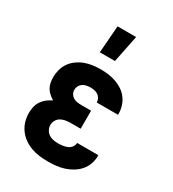

<svg xmlns="http://www.w3.org/2000/svg" viewBox="-185 -859 871 968"><g transform="rotate(30 250.0 -375.0)"><path d="M247 8Q222 8 197.5 5Q173 2 149.5 -6.5Q126 -15 105.5 -29.5Q85 -44 70.5 -64Q56 -84 49 -108Q42 -132 42 -157Q42 -175 46 -193Q50 -211 60.5 -226.5Q71 -242 85.5 -253Q100 -264 116 -272Q103 -280 91 -290.5Q79 -301 71.5 -314Q64 -327 61 -342.5Q58 -358 58 -373Q58 -396 64 -418.5Q70 -441 83.5 -460Q97 -479 116 -492.5Q135 -506 156.5 -514Q178 -522 201 -525Q224 -528 247 -528Q270 -528 292.5 -525Q315 -522 336 -514.5Q357 -507 376 -494.5Q395 -482 408.5 -464Q422 -446 429 -424Q436 -402 436 -380V-373H312V-375Q312 -386 306 -396.5Q300 -407 290.5 -413Q281 -419 269.5 -421Q258 -423 247 -423Q235 -423 223.5 -420.5Q212 -418 202.5 -411.5Q193 -405 187.5 -394.5Q182 -384 182 -372Q182 -360 188 -349.5Q194 -339 204 -333Q214 -327 226 -325Q238 -323 250 -323H308V-218H250Q235 -218 220.5 -215.5Q206 -213 193.5 -206Q181 -199 173.5 -186Q166 -173 166 -158Q166 -144 173 -131Q180 -118 192 -110Q204 -102 218.5 -99.5Q233 -97 247 -97Q260 -97 273.5 -99Q287 -101 299 -106Q311 -111 319.5 -122Q328 -133 328 -146V-147H452V-143Q452 -119 444 -96Q436 -73 420.5 -55Q405 -37 384.5 -24.5Q364 -12 341 -4.5Q318 3 294.5 5.5Q271 8 247 8ZM199 -600 211 -758H319L287 -600Z"/></g></svg>

Font: Iosevka Extrabold
Style: Regular
Weight: 800
Monospace: yes
Designer: Belleve Invis
Foundry: Belleve Invis
Version: Version 32.5.0; ttfautohint (v1.8.4)